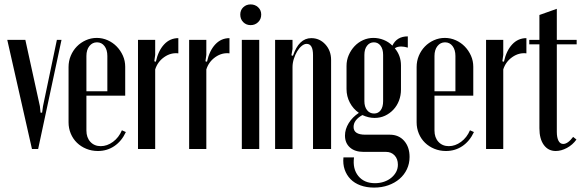

<svg xmlns="http://www.w3.org/2000/svg" viewBox="-20 -676 2636 871"><path d="M153 0H125L13 -495H95L161 -194L164 -165H171L175 -194L238 -495H259Z M291 -372Q291 -399 301 -423Q311 -447 328.5 -465Q346 -483 369.5 -493.5Q393 -504 419 -504Q445 -504 468.5 -493.5Q492 -483 509.5 -465Q527 -447 537.5 -423.5Q548 -400 548 -373V-242H372V-84Q372 -52 390 -32.5Q408 -13 437 -13Q466 -13 492.5 -32.5Q519 -52 533 -85L551 -77Q532 -36 499 -13.5Q466 9 424 9Q396 9 371.5 -1Q347 -11 329 -28.5Q311 -46 301 -70Q291 -94 291 -121ZM467 -262V-422Q467 -450 454 -467Q441 -484 420 -484Q399 -484 385.5 -467Q372 -450 372 -422V-262Z M684 -495V-427L680 -398L687 -396Q698 -446 724.5 -474.5Q751 -503 789 -503V-434Q755 -438 725 -417Q695 -396 684 -361V0H606V-495Z M916 -495V-427L912 -398L919 -396Q930 -446 956.5 -474.5Q983 -503 1021 -503V-434Q987 -438 957 -417Q927 -396 916 -361V0H838V-495Z M1070 -610Q1070 -630 1083.5 -643Q1097 -656 1117 -656Q1137 -656 1151 -643Q1165 -630 1165 -610Q1165 -589 1151 -575.5Q1137 -562 1117 -562Q1097 -562 1083.5 -575.5Q1070 -589 1070 -610ZM1156 -495V0H1077V-495Z M1309 -423Q1336 -503 1392 -503Q1430 -503 1456 -474.5Q1482 -446 1482 -404V0H1400V-426Q1400 -477 1371 -477Q1360 -477 1348.5 -467.5Q1337 -458 1328 -443Q1319 -428 1313 -409Q1307 -390 1307 -372V0H1228V-495H1307V-454L1302 -425Z M1677 175Q1643 175 1615.5 165Q1588 155 1570 136.5Q1552 118 1543.5 93Q1535 68 1538 38H1586Q1579 90 1605.5 122.5Q1632 155 1681 155Q1703 155 1722 148.5Q1741 142 1755 130.5Q1769 119 1777 104Q1785 89 1785 71Q1785 45 1770 29Q1755 13 1731 13H1629Q1590 13 1567.5 -7Q1545 -27 1545 -61Q1545 -90 1562 -117.5Q1579 -145 1608 -164Q1582 -182 1567 -210.5Q1552 -239 1552 -272V-377Q1552 -403 1562 -426Q1572 -449 1588.5 -466.5Q1605 -484 1627 -494Q1649 -504 1674 -504Q1698 -504 1720.5 -495Q1743 -486 1760 -469Q1780 -511 1830 -511V-460Q1813 -465 1800 -465Q1782 -465 1771 -457Q1799 -424 1799 -379V-270Q1799 -243 1790 -219.5Q1781 -196 1764.5 -178.5Q1748 -161 1726.5 -151Q1705 -141 1679 -141Q1652 -141 1624 -154Q1584 -132 1584 -100Q1584 -65 1637 -65H1748Q1789 -65 1813.5 -37Q1838 -9 1838 36Q1838 66 1826 91.5Q1814 117 1792.5 135.5Q1771 154 1741.5 164.5Q1712 175 1677 175ZM1633 -217Q1633 -192 1645 -176.5Q1657 -161 1677 -161Q1696 -161 1707 -176Q1718 -191 1718 -217V-427Q1718 -453 1706.5 -468.5Q1695 -484 1676 -484Q1657 -484 1645 -468.5Q1633 -453 1633 -427Z M1870 -372Q1870 -399 1880 -423Q1890 -447 1907.5 -465Q1925 -483 1948.5 -493.5Q1972 -504 1998 -504Q2024 -504 2047.5 -493.5Q2071 -483 2088.5 -465Q2106 -447 2116.5 -423.5Q2127 -400 2127 -373V-242H1951V-84Q1951 -52 1969 -32.5Q1987 -13 2016 -13Q2045 -13 2071.5 -32.5Q2098 -52 2112 -85L2130 -77Q2111 -36 2078 -13.5Q2045 9 2003 9Q1975 9 1950.5 -1Q1926 -11 1908 -28.5Q1890 -46 1880 -70Q1870 -94 1870 -121ZM2046 -262V-422Q2046 -450 2033 -467Q2020 -484 1999 -484Q1978 -484 1964.5 -467Q1951 -450 1951 -422V-262Z M2263 -495V-427L2259 -398L2266 -396Q2277 -446 2303.5 -474.5Q2330 -503 2368 -503V-434Q2334 -438 2304 -417Q2274 -396 2263 -361V0H2185V-495Z M2501 9Q2467 9 2447 -18.5Q2427 -46 2427 -94V-475H2381V-495H2427V-608L2506 -636V-495H2596V-475H2506V-78Q2506 -52 2513.5 -37.5Q2521 -23 2535 -23Q2556 -23 2580 -55L2595 -43Q2578 -19 2552 -5Q2526 9 2501 9Z"/></svg>

Font: Moniqa SemBd Narrow Heading
Style: Regular
Weight: 600
Width: 4
Designer: Rajesh Rajput
Foundry: Rajesh Rajput
Version: Version 1.000